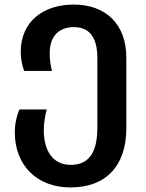

<svg xmlns="http://www.w3.org/2000/svg" viewBox="-20 -572 642 842"><path d="M289 250C446 250 534 154 534 -10V-319C534 -466 444 -552 303 -552C173 -552 71 -480 71 -345C71 -310 78 -283 86 -261H208C201 -287 198 -312 198 -339C198 -414 239 -453 304 -453C374 -453 407 -406 407 -317V-13C407 88 376 151 290 151C209 151 172 85 172 -1C172 -30 178 -67 185 -92H65C53 -64 45 -30 45 9C45 152 141 250 289 250Z"/></svg>

Font: Noto Sans Georgian SemiBold
Style: Regular
Weight: 600
Designer: Monotype Design Team, Akaki Razmadze
Foundry: Google LLC
Version: Version 2.005